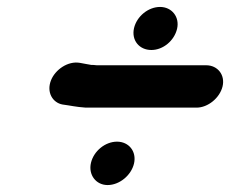

<svg xmlns="http://www.w3.org/2000/svg" viewBox="-20 -561 663 553"><path d="M242 -92C234 -58 256 -28 290 -28C324 -28 358 -56 366 -90C374 -125 351 -153 317 -153C283 -153 250 -126 242 -92ZM366 -480C358 -445 381 -417 416 -417C450 -417 482 -444 490 -478C498 -512 475 -541 441 -541C407 -541 374 -514 366 -480ZM621 -312C629 -345 607 -373 574 -373H259C252 -374 246 -374 243 -374C230 -376 222 -378 210 -380C175 -386 139 -360 127 -330C113 -295 132 -265 160 -260C183 -257 198 -253 227 -251H546C579 -251 613 -279 621 -312Z"/></svg>

Font: Electronic
Style: TiIt
Weight: 900
Version: Version 1.011